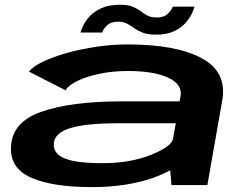

<svg xmlns="http://www.w3.org/2000/svg" viewBox="-20 -777 1044 806"><path d="M700 0 694.5 -62Q672 -49.5 644 -38.5Q526 8.5 365.5 8.5Q203.5 8.5 113.8 -29.8Q24 -68 26 -155.5Q27.5 -263.5 152.8 -307.5Q278 -351.5 490.5 -351.5H734L738 -373Q746.5 -423 685.8 -451Q625 -479 517 -479Q454 -479 398.8 -467.5Q343.5 -456 305.5 -437.5Q267.5 -419 255 -398L101.5 -476.5Q117.5 -497.5 159.8 -517.8Q202 -538 260.5 -554.5Q319 -571 385.2 -580.8Q451.5 -590.5 516 -590.5Q719 -590.5 826.5 -532.8Q934 -475 913 -356L850.5 0ZM706 -193 718 -259.5H479.5Q341 -259.5 275.5 -239.5Q210 -219.5 206 -175.5Q202 -132.5 251.2 -112.2Q300.5 -92 409 -92Q527 -92 614 -127Q699 -161.5 706 -193ZM635 -631.5Q600.5 -631.5 579.5 -639.8Q558.5 -648 543.5 -658.8Q528.5 -669.5 513.2 -677.8Q498 -686 476 -686Q444.5 -686 428.2 -669.2Q412 -652.5 409 -640.5H318Q320 -649.5 328.8 -668.5Q337.5 -687.5 356 -708Q374.5 -728.5 405.8 -742.8Q437 -757 485 -757Q517.5 -757 536.8 -749Q556 -741 570 -730.2Q584 -719.5 599.5 -711.5Q615 -703.5 640 -703.5Q668.5 -703.5 685.2 -720.2Q702 -737 705 -749H796.5Q794.5 -740.5 786 -721.5Q777.5 -702.5 759.8 -681.8Q742 -661 711.5 -646.2Q681 -631.5 635 -631.5Z"/></svg>

Font: Anybody UltraExpanded SemiBold
Style: Italic
Weight: 600
Width: 9
Italic angle: -10°
Designer: Tyler Finck
Foundry: Etcetera Type Company
Version: Version 1.010; ttfautohint (v1.8.3) -l 8 -r 50 -G 200 -x 14 